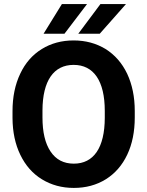

<svg xmlns="http://www.w3.org/2000/svg" viewBox="-20 -921 730 951"><path d="M367.7 -753.9H474.1L604 -900.9H477.5ZM195.8 -753.9H299.3L411.1 -900.9H286.6ZM647.5 -371.1C647.5 -440.9 634.8 -502.4 609.9 -555.7C584.5 -608.9 548.8 -649.4 502.9 -678.2C456.5 -706.5 403.8 -720.7 344.7 -720.7C285.6 -720.7 232.9 -706.5 187 -678.2C140.6 -649.4 105 -608.9 80.1 -555.7C54.7 -502.4 42 -440.4 42 -370.6V-335.4C42.5 -267.1 55.2 -206.5 80.6 -154.3C106 -101.6 141.6 -61 188 -32.7C234.4 -4.4 286.6 9.8 345.7 9.8C405.3 9.8 458 -4.4 504.4 -33.2C550.3 -62 585.4 -102.5 610.4 -155.3C635.3 -208 647.5 -269.5 647.5 -339.4ZM499 -336.9C498.5 -189 443.8 -110.4 345.7 -110.4C295.4 -110.4 257.3 -130.4 230.5 -170.4C203.6 -210.4 190.4 -266.6 190.4 -339.4V-374C190.9 -522 246.6 -599.6 344.7 -599.6C443.8 -599.6 499 -520.5 499 -371.6Z"/></svg>

Font: Roboto
Style: Bold
Weight: 700
Designer: Google
Version: Version 2.137; 2017